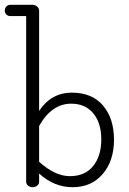

<svg xmlns="http://www.w3.org/2000/svg" viewBox="-42 -770 538 800"><path d="M121 -96Q187 -36 249.5 -36Q312 -36 346 -78Q380 -120 380 -189Q380 -258 346.5 -298Q313 -338 255 -338Q173 -338 121 -245ZM67 -703H1Q-9 -703 -15.5 -709.5Q-22 -716 -22 -726Q-22 -736 -15.5 -743Q-9 -750 1 -750H94Q104 -750 112.5 -743Q121 -736 121 -726V-308Q172 -384 257 -384Q342 -384 387.5 -330Q433 -276 433 -188Q433 -100 386 -45Q339 10 261 10Q183 10 121 -47V-13Q121 -3 113 3.5Q105 10 94 10Q83 10 75 3.5Q67 -3 67 -13Z"/></svg>

Font: Flamenco
Style: Regular
Weight: 400
Designer: Luciano Vergara
Foundry: Luciano Vergara
Version: Version 1.003